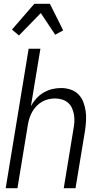

<svg xmlns="http://www.w3.org/2000/svg" viewBox="-20 -992 540 1012"><path d="M80 -805 43 -836 161 -972H243L313 -832L271 -809L195 -923ZM10 0 131 -735H193L143 -433Q155 -455 172 -473.5Q189 -492 210.5 -504.5Q232 -517 255.5 -522.5Q279 -528 302 -528Q328 -528 352 -520Q376 -512 393 -495Q410 -478 419 -454.5Q428 -431 431.5 -406Q435 -381 433.5 -355Q432 -329 428 -302L378 0H316L367 -311Q371 -331 372 -350Q373 -369 370 -387Q367 -405 359.5 -422Q352 -439 338.5 -450.5Q325 -462 307.5 -467.5Q290 -473 271 -473Q253 -473 235.5 -469Q218 -465 202 -456Q186 -447 172.5 -433Q159 -419 150 -403Q141 -387 135.5 -370Q130 -353 127 -335L72 0Z"/></svg>

Font: Iosevka SS18 Light
Style: Italic
Weight: 300
Italic angle: -9°
Monospace: yes
Designer: Belleve Invis
Foundry: Belleve Invis
Version: Version 25.1.1; ttfautohint (v1.8.4)